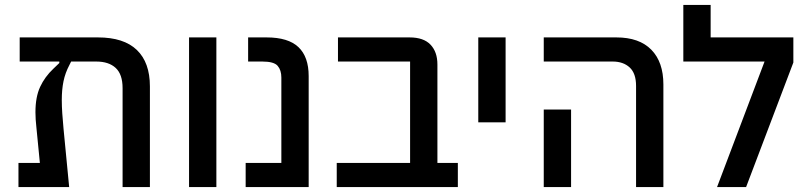

<svg xmlns="http://www.w3.org/2000/svg" viewBox="-20 -760 3264 780"><path d="M55 -98H142L128 -241Q126 -258 125 -274Q124 -290 124 -304Q124 -366 143 -407Q162 -448 197 -481L221 -504V-510H60V-608H378Q483 -608 536 -557Q589 -506 589 -409V0H478V-402Q478 -458 450 -484Q422 -510 371 -510H269L262 -496Q245 -464 238 -430Q231 -396 231 -354Q231 -328 233 -299Q235 -270 238 -238L261 0H55Z M748 -608H859V0H748Z M978 -98H1123V-445Q1123 -475 1108 -492.5Q1093 -510 1046 -510H988V-608H1063Q1151 -608 1192.5 -568.5Q1234 -529 1234 -451V0H978Z M1348 -98H1646V-510H1353V-608H1644Q1701 -608 1729 -578.5Q1757 -549 1757 -498V-98H1840V0H1348Z M1923 -608H2034V-263H1923Z M2564 -411Q2564 -462 2538 -486Q2512 -510 2469 -510H2189V-608H2484Q2577 -608 2626 -558Q2675 -508 2675 -417V0H2564ZM2189 -315H2300V0H2189Z M3086 -510H2756V-740H2867V-608H3203V-506L3011 0H2893Z"/></svg>

Font: IBM Plex Sans Hebrew Medm
Style: Regular
Weight: 500
Designer: Mike Abbink, Paul van der Laan, Pieter van Rosmalen, Yanek Iontef
Foundry: Bold Monday
Version: Version 1.3